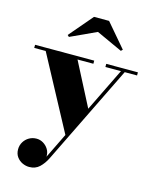

<svg xmlns="http://www.w3.org/2000/svg" viewBox="-146 -805 921 1157"><g transform="rotate(15 315.0 -226.5)"><path d="M264 -440.5 410 -157.5 315 25 65.5 -440.5H-6V-460H363V-440.5ZM635.5 -460V-440.5H558.5L256 177.5Q238.5 213 213.2 236.8Q188 260.5 149.5 260.5Q128 260.5 107 250.8Q86 241 72 221.8Q58 202.5 58 174.5Q58 149 70.8 128.2Q83.5 107.5 104.2 95.8Q125 84 150 84Q172.5 84 192 95.8Q211.5 107.5 223.8 127.5Q236 147.5 235 173.5L535 -440.5H438V-460ZM178.5 -558.5 168.5 -568 293.5 -714.5H387.5L512.5 -568L502.5 -558.5L340 -633Z"/></g></svg>

Font: Bodoni Moda 11pt ExtraBold
Style: Regular
Weight: 800
Designer: Owen Earl
Foundry: indestructible type
Version: Version 2.004